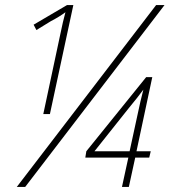

<svg xmlns="http://www.w3.org/2000/svg" viewBox="-20 -734 697 754"><path d="M46 0 593 -714H626L79 0ZM150 -286H176L268 -714H243L112 -637L123 -616L180 -651Q213 -668 237 -686Q232 -667 227 -646.5Q222 -626 218 -605ZM459 0H486L511 -115H566L572 -140H516L578 -431H554L319 -140L315 -115H484ZM351 -140 483 -306Q501 -328 517 -348Q533 -368 543 -382Q538 -363 531.5 -335.5Q525 -308 520 -283L489 -140Z"/></svg>

Font: Noto Sans UI SemiCondensed Thin
Style: Italic
Weight: 250
Width: 4
Italic angle: -12°
Designer: Monotype Design Team
Foundry: Monotype Imaging Inc.
Version: Version 1.901